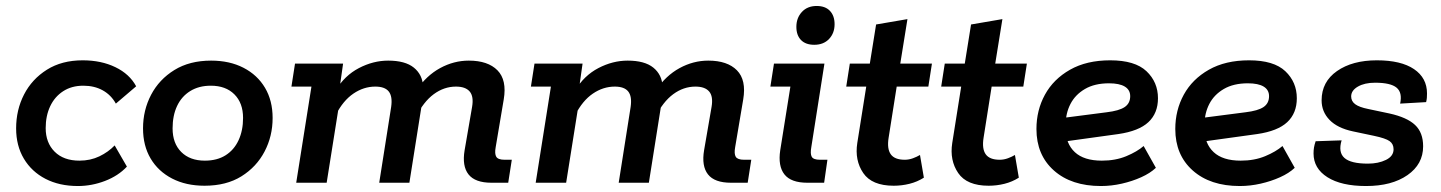

<svg xmlns="http://www.w3.org/2000/svg" viewBox="-20 -612 4826 643"><path d="M241 11Q179 11 132.5 -13Q86 -37 60 -80.5Q34 -124 34 -182Q34 -244 60.5 -295.5Q87 -347 137 -378.5Q187 -410 257 -410Q319 -410 366.5 -387Q414 -364 436 -323L368 -265Q352 -294 324 -309.5Q296 -325 259 -325Q220 -325 191.5 -306.5Q163 -288 148 -256Q133 -224 133 -183Q133 -134 163 -104Q193 -74 246 -74Q283 -74 313 -88.5Q343 -103 364 -125L405 -54Q376 -23 331.5 -6Q287 11 241 11Z M665 10Q603 10 556.5 -14Q510 -38 484.5 -81Q459 -124 459 -182Q459 -243 486 -294.5Q513 -346 564 -377.5Q615 -409 687 -409Q749 -409 795.5 -385Q842 -361 867.5 -318Q893 -275 893 -217Q893 -156 866 -104.5Q839 -53 788.5 -21.5Q738 10 665 10ZM666 -74Q707 -74 735.5 -92Q764 -110 779 -142.5Q794 -175 794 -217Q794 -267 765 -296Q736 -325 686 -325Q646 -325 617 -307Q588 -289 573 -257Q558 -225 558 -182Q558 -132 587 -103Q616 -74 666 -74Z M972 0 1023 -322H956L968 -399H1129L1112 -279L1104 -309Q1134 -359 1182 -384Q1230 -409 1280 -409Q1337 -409 1366 -385.5Q1395 -362 1397 -322L1374 -309Q1408 -359 1454 -384Q1500 -409 1550 -409Q1614 -409 1646 -376.5Q1678 -344 1667 -279L1640 -119Q1636 -97 1642 -87Q1648 -77 1670 -77H1694L1682 0H1626Q1571 0 1549 -28Q1527 -56 1536 -109L1561 -254Q1567 -289 1553 -305.5Q1539 -322 1507 -322Q1467 -322 1432.5 -296.5Q1398 -271 1373 -220L1396 -284L1351 0H1250L1290 -254Q1295 -289 1282 -305.5Q1269 -322 1237 -322Q1198 -322 1163.5 -298.5Q1129 -275 1105 -228L1119 -283L1074 0Z M1774 0 1825 -322H1758L1770 -399H1931L1914 -279L1906 -309Q1936 -359 1984 -384Q2032 -409 2082 -409Q2139 -409 2168 -385.5Q2197 -362 2199 -322L2176 -309Q2210 -359 2256 -384Q2302 -409 2352 -409Q2416 -409 2448 -376.5Q2480 -344 2469 -279L2442 -119Q2438 -97 2444 -87Q2450 -77 2472 -77H2496L2484 0H2428Q2373 0 2351 -28Q2329 -56 2338 -109L2363 -254Q2369 -289 2355 -305.5Q2341 -322 2309 -322Q2269 -322 2234.5 -296.5Q2200 -271 2175 -220L2198 -284L2153 0H2052L2092 -254Q2097 -289 2084 -305.5Q2071 -322 2039 -322Q2000 -322 1965.5 -298.5Q1931 -275 1907 -228L1921 -283L1876 0Z M2684 0Q2629 0 2607 -28Q2585 -56 2593 -109L2627 -322H2560L2572 -399H2741L2697 -119Q2693 -97 2698.5 -87Q2704 -77 2726 -77H2751L2740 0ZM2707 -462Q2678 -462 2662.5 -478Q2647 -494 2647 -522Q2647 -552 2665.5 -572Q2684 -592 2715 -592Q2744 -592 2759.5 -575.5Q2775 -559 2775 -531Q2775 -501 2756.5 -481.5Q2738 -462 2707 -462Z M2973 10Q2900 10 2871 -32.5Q2842 -75 2851 -133L2881 -322H2814L2826 -399H2893L2914 -530L3019 -548L2995 -399H3101L3089 -322H2983L2956 -151Q2950 -114 2963 -95.5Q2976 -77 3010 -77Q3024 -77 3037.5 -82Q3051 -87 3061 -93L3074 -17Q3052 -3 3026 3.5Q3000 10 2973 10Z M3291 10Q3218 10 3189 -32.5Q3160 -75 3169 -133L3199 -322H3132L3144 -399H3211L3232 -530L3337 -548L3313 -399H3419L3407 -322H3301L3274 -151Q3268 -114 3281 -95.5Q3294 -77 3328 -77Q3342 -77 3355.5 -82Q3369 -87 3379 -93L3392 -17Q3370 -3 3344 3.5Q3318 10 3291 10Z M3667 11Q3568 11 3509.5 -41Q3451 -93 3451 -180Q3451 -243 3479.5 -295Q3508 -347 3563.5 -378.5Q3619 -410 3698 -410Q3781 -410 3819.5 -373.5Q3858 -337 3858 -283Q3858 -233 3826 -203Q3794 -173 3725 -163L3508 -133V-213L3686 -236Q3728 -241 3746.5 -253.5Q3765 -266 3765 -290Q3765 -311 3747 -322Q3729 -333 3694 -333Q3646 -333 3613.5 -314Q3581 -295 3565 -264Q3549 -233 3549 -196V-180Q3549 -131 3579.5 -102.5Q3610 -74 3670 -74Q3716 -74 3752 -89Q3788 -104 3810 -123L3851 -50Q3832 -32 3802 -18.5Q3772 -5 3737 3Q3702 11 3667 11Z M4132 11Q4033 11 3974.5 -41Q3916 -93 3916 -180Q3916 -243 3944.5 -295Q3973 -347 4028.5 -378.5Q4084 -410 4163 -410Q4246 -410 4284.5 -373.5Q4323 -337 4323 -283Q4323 -233 4291 -203Q4259 -173 4190 -163L3973 -133V-213L4151 -236Q4193 -241 4211.5 -253.5Q4230 -266 4230 -290Q4230 -311 4212 -322Q4194 -333 4159 -333Q4111 -333 4078.5 -314Q4046 -295 4030 -264Q4014 -233 4014 -196V-180Q4014 -131 4044.5 -102.5Q4075 -74 4135 -74Q4181 -74 4217 -89Q4253 -104 4275 -123L4316 -50Q4297 -32 4267 -18.5Q4237 -5 4202 3Q4167 11 4132 11Z M4555 11Q4472 11 4425.5 -18.5Q4379 -48 4379 -98Q4379 -109 4380.5 -118Q4382 -127 4386 -139L4473 -142Q4461 -102 4482.5 -83Q4504 -64 4561 -64Q4596 -64 4621.5 -76.5Q4647 -89 4647 -112Q4647 -130 4633.5 -139.5Q4620 -149 4582 -157L4511 -172Q4459 -183 4432.5 -210.5Q4406 -238 4406 -276Q4406 -338 4457.5 -374Q4509 -410 4591 -410Q4672 -410 4715.5 -380.5Q4759 -351 4759 -299Q4759 -291 4758.5 -284.5Q4758 -278 4756 -270L4669 -265Q4677 -302 4657 -318.5Q4637 -335 4585 -335Q4550 -335 4527.5 -322Q4505 -309 4505 -289Q4505 -273 4518.5 -263Q4532 -253 4562 -247L4633 -232Q4692 -219 4719 -193.5Q4746 -168 4746 -122Q4746 -62 4693.5 -25.5Q4641 11 4555 11Z"/></svg>

Font: Rokkitt SemiBold
Style: Italic
Weight: 600
Italic angle: -9°
Designer: Vernon Adams
Foundry: Vernon Adams
Version: Version 3.103